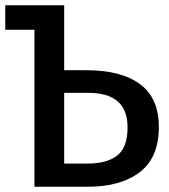

<svg xmlns="http://www.w3.org/2000/svg" viewBox="-21 -710 641 730"><path d="M223 -443H308Q440 -443 511.5 -390Q583 -337 583 -227Q583 -111 510.5 -55.5Q438 0 313 0H110V-597H-1V-690H223ZM223 -357V-88H311Q385 -88 424.5 -118.5Q464 -149 464 -226Q464 -357 315 -357Z"/></svg>

Font: Fira Mono Medium
Style: Regular
Weight: 500
Designer: Carrois Corporate & Edenspiekermann AG
Foundry: Carrois Corporate GbR & Edenspiekermann AG
Version: Version 3.206